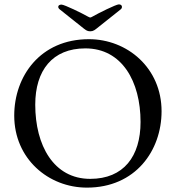

<svg xmlns="http://www.w3.org/2000/svg" viewBox="-20 -843 803 877"><path d="M261 -822C252 -822 246 -818 246 -812C246 -808 248 -804 253 -800L351 -722C371 -706 377 -700 392 -700C407 -700 413 -706 433 -722L531 -800C536 -804 537 -808 537 -812C537 -818 532 -823 523 -823C510 -823 428 -782 402 -767C398 -765 395 -763 392 -763C389 -763 387 -765 382 -767C356 -782 274 -822 261 -822ZM377 14C599 14 718 -155 718 -335C718 -532 562 -664 386 -664C164 -664 45 -495 45 -315C45 -118 201 14 377 14ZM392 -26C225 -26 141 -179 141 -365C141 -521 219 -622 370 -622C537 -622 622 -471 622 -286C622 -129 545 -26 392 -26Z"/></svg>

Font: EB Garamond
Style: Regular
Weight: 400
Designer: Georg Duffner and Octavio Pardo
Foundry: Georg Duffner
Version: Version 1.000;PS 001.000;hotconv 1.0.88;makeotf.lib2.5.64775